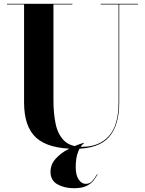

<svg xmlns="http://www.w3.org/2000/svg" viewBox="-20 -770 765 1013"><path d="M494.5 150.5Q487 164.5 474.2 181.5Q461.5 198.5 437 210.8Q412.5 223 369.5 223Q320 223 283.2 202.5Q246.5 182 246.5 137Q246.5 97 274.2 66.8Q302 36.5 342.2 15.8Q382.5 -5 420.5 -16L422.5 -13Q406.5 -4 393 28.8Q379.5 61.5 379.5 112Q379.5 154 395 177Q410.5 200 432 200Q453.5 200 466.8 185.2Q480 170.5 492.5 148.5ZM17 -750H362V-746.5H262V-240Q262 -174 273.2 -118.2Q284.5 -62.5 317.2 -29Q350 4.5 414.5 4.5Q503 4.5 554.2 -51.8Q605.5 -108 605.5 -230V-746.5H511.5V-750H707.5V-746.5H609V-230Q609 -106.5 554 -45.8Q499 15 377 15Q236 15 171.5 -42.8Q107 -100.5 107 -230V-746.5H17Z"/></svg>

Font: Bodoni* 48pt
Style: Bold
Weight: 700
Version: Version 2.3